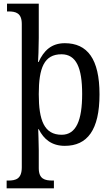

<svg xmlns="http://www.w3.org/2000/svg" viewBox="-20 -780 609 1040"><path d="M16 240H272V198H265C223 198 190 190 190 131V34C190 0 187 -77 187 -80H190C217 -26 260 10 331 10C453 10 519 -76 519 -269C519 -461 453 -546 331 -546C259 -546 217 -506 189 -444H186C187 -447 190 -529 190 -574V-760H18V-718H26C65 -718 98 -710 98 -650V126C98 189 66 198 24 198H16ZM314 -50C219 -50 190 -129 190 -270C190 -412 219 -486 313 -486C393 -486 425 -413 425 -271C425 -129 393 -50 314 -50Z"/></svg>

Font: Noto Serif Lao SemiCondensed
Style: Regular
Weight: 400
Width: 4
Designer: Monotype Design Team
Foundry: Monotype Imaging Inc.
Version: Version 2.003